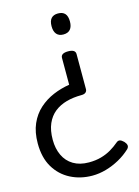

<svg xmlns="http://www.w3.org/2000/svg" viewBox="-141 -592 814 1121"><g transform="rotate(-15 266.5 -31.5)"><path d="M324 -286Q346 -286 357 -279Q368 -272 368 -258V-46Q368 -34 359.5 -26.5Q351 -19 334 -19Q284 -19 242.5 -7.5Q201 4 170 28.5Q139 53 121.5 93Q104 133 104 190Q104 243 123.5 284.5Q143 326 181.5 349Q220 372 275 372Q316 372 349.5 362.5Q383 353 410 337Q437 321 458 303Q470 292 481 294.5Q492 297 505 310Q516 322 518 333Q520 344 510 355Q478 385 439 406.5Q400 428 358 440Q316 452 275 452Q203 452 143.5 421.5Q84 391 49 332.5Q14 274 14 188Q14 120 36 70Q58 20 96 -14Q134 -48 181.5 -68Q229 -88 280 -96V-258Q280 -272 291 -279Q302 -286 324 -286ZM324 -515Q352 -515 366 -499.5Q380 -484 380 -452Q380 -421 366 -404.5Q352 -388 324 -388Q297 -388 283 -404.5Q269 -421 269 -452Q269 -484 283 -499.5Q297 -515 324 -515Z"/></g></svg>

Font: Playwrite US Modern
Style: Regular
Weight: 400
Designer: Veronika Burian, José Scaglione
Foundry: TypeTogether
Version: Version 1.002